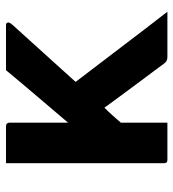

<svg xmlns="http://www.w3.org/2000/svg" viewBox="11 -589 578 640"><g transform="rotate(-90 300.0 -269.0)"><path d="M211 0H87Q76 0 76 -11V-538H200Q205 -538 208 -535Q211 -532 211 -527V-331Q255 -383 299 -434.5Q343 -486 386 -538H536Q545 -538 545 -530Q545 -528 543.5 -525Q542 -522 536 -515Q488 -462 441 -410Q394 -358 347 -306Q407 -228 464 -152.5Q521 -77 581 0H430Q416 0 409 -10Q403 -18 384.5 -43Q366 -68 342 -100Q318 -132 296 -162Q274 -192 261 -210Q248 -197 235.5 -183Q223 -169 211 -155Z"/></g></svg>

Font: Recursive Mn Lnr St
Style: Bold
Weight: 700
Monospace: yes
Version: Version 1.079;hotconv 1.0.112;makeotfexe 2.5.65598; ttfautoh